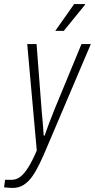

<svg xmlns="http://www.w3.org/2000/svg" viewBox="-74 -743 467 945"><path d="M-12 182Q-20 182 -32.5 181Q-45 180 -54 179L-49 142H-17Q6 142 25.5 127.5Q45 113 65 81Q85 49 107 -2L60 -526H106L131 -199Q133 -182 134.5 -161.5Q136 -141 138 -119Q140 -97 141 -76H146Q151 -90 156.5 -106Q162 -122 168.5 -139Q175 -156 181.5 -171.5Q188 -187 192 -199L327 -526H373L157 -18Q139 25 121.5 61.5Q104 98 85 125Q66 152 42.5 167Q19 182 -12 182ZM198 -591 291 -723H345L344 -719L240 -591Z"/></svg>

Font: Archivo Condensed Thin
Style: Italic
Weight: 250
Width: 3
Italic angle: -10°
Designer: Hector Gatti
Foundry: Omnibus-Type
Version: Version 2.001